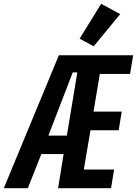

<svg xmlns="http://www.w3.org/2000/svg" viewBox="-29 -988 719 1008"><path d="M276 0H554L570 -98H411L446 -304H594L610 -402H462L495 -600H654L670 -698H280L-9 0H117L188 -179H305ZM377 -608 322 -276H225L353 -608ZM602 -914 502 -968 389 -785 463 -745Z"/></svg>

Font: IBM Plex Mono SmBld
Style: Italic
Weight: 600
Italic angle: -9.5°
Monospace: yes
Designer: Mike Abbink, Paul van der Laan, Pieter van Rosmalen
Foundry: Bold Monday
Version: Version 2.004